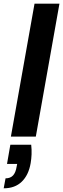

<svg xmlns="http://www.w3.org/2000/svg" viewBox="-38 -740 342 1040"><path d="M21 0 149 -720H284L156 0ZM-18 280 -8 226Q18 226 32.5 210.5Q47 195 52 163L55 148H0L18 44H131Q134 71 133 96Q132 121 128 144Q117 208 80 244Q43 280 -18 280Z"/></svg>

Font: DM Sans 18pt
Style: Bold Italic
Weight: 700
Italic angle: -10°
Designer: Colophon Foundry, Jonny Pinhorn
Foundry: Colophon Foundry
Version: Version 4.004;gftools[0.9.30]